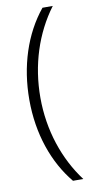

<svg xmlns="http://www.w3.org/2000/svg" viewBox="-97 -757 471 955"><g transform="rotate(-10 138.5 -279.0)"><path d="M47 -276C47 -104 100 48 191 158H243C155 41 103 -112 103 -277C103 -441 152 -594 243 -716H191C97 -601 47 -445 47 -276Z"/></g></svg>

Font: Noto Sans Myanmar Condensed Light
Style: Regular
Weight: 300
Width: 3
Designer: Monotype Design Team
Foundry: Monotype Imaging Inc.
Version: Version 2.107